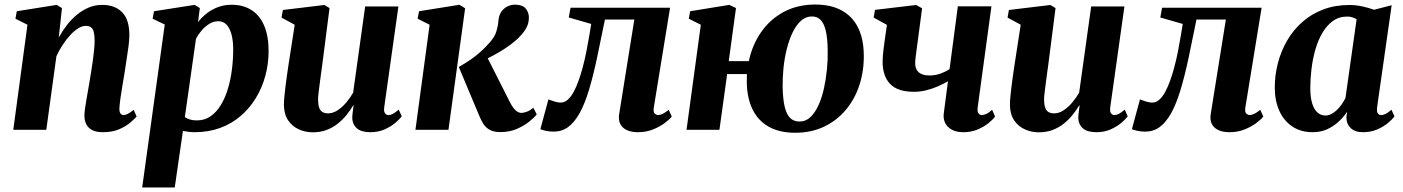

<svg xmlns="http://www.w3.org/2000/svg" viewBox="-20 -572 6182 846"><path d="M239 -407Q254.5 -435 274.2 -460.8Q294 -486.5 318.5 -506.8Q343 -527 371 -538.8Q399 -550.5 430.5 -550.5Q486 -550.5 518 -518.2Q550 -486 550 -417Q550 -397 546.2 -367.5Q542.5 -338 537.2 -305.8Q532 -273.5 528 -246Q524 -220.5 519 -192.2Q514 -164 510.5 -138Q507 -112 506 -94Q506 -76.5 511.8 -70.8Q517.5 -65 524 -65Q532.5 -65 543 -70.2Q553.5 -75.5 569 -88L582 -58.5Q574.5 -49.5 555.2 -32.8Q536 -16 505.8 -2.8Q475.5 10.5 433.5 10.5Q403 10.5 385.2 0.8Q367.5 -9 359.8 -25.5Q352 -42 352 -62Q352 -73 354.2 -90.5Q356.5 -108 360.2 -129.8Q364 -151.5 368 -174.5Q372 -197.5 375.5 -218Q379 -240 382.8 -263.5Q386.5 -287 389.8 -310.5Q393 -334 395 -355.8Q397 -377.5 397 -395Q396.5 -419 392.8 -432.5Q389 -446 380.5 -452Q372 -458 357.5 -458Q341.5 -458 323.8 -446.8Q306 -435.5 288.5 -416.2Q271 -397 255.5 -373.2Q240 -349.5 228.5 -324L184 0H38.5L101 -463L48 -489.5L54 -522.5L230 -550.5L253 -536.5Z M606.5 254 706 -464 652.5 -489.5 658.5 -522.5 838 -550.5 860.5 -536.5 852.5 -474.5Q868 -495 890.2 -512.5Q912.5 -530 940.2 -540.5Q968 -551 1000.5 -551Q1052 -551 1088.5 -527.5Q1125 -504 1144.2 -458.5Q1163.5 -413 1163.5 -347Q1163.5 -291 1149.2 -238.2Q1135 -185.5 1107.5 -140.2Q1080 -95 1040.5 -61Q1001 -27 949.8 -8.2Q898.5 10.5 837.5 10.5Q825 10.5 811.8 8.8Q798.5 7 786 5L750 254ZM794.5 -56Q804.5 -49 817.5 -45.2Q830.5 -41.5 848 -41.5Q882.5 -41.5 908.5 -60Q934.5 -78.5 953.5 -110Q972.5 -141.5 984.5 -181.8Q996.5 -222 1002 -266.5Q1007.5 -311 1007.5 -354Q1007.5 -390.5 1000.5 -418.5Q993.5 -446.5 979 -462.5Q964.5 -478.5 941.5 -478.5Q920.5 -478.5 901.5 -466.5Q882.5 -454.5 867.8 -437Q853 -419.5 843.5 -401Z M1358.5 11Q1326 11 1297.2 -1.8Q1268.5 -14.5 1250.2 -40.8Q1232 -67 1231 -108.5Q1231 -125 1233 -146Q1235 -167 1237.8 -190.2Q1240.5 -213.5 1244 -237Q1247.5 -260.5 1250.5 -281.5L1278.5 -463L1220.5 -494.5L1226.5 -528L1409 -550L1432 -536.5L1400 -287Q1397 -266 1394 -243.2Q1391 -220.5 1388.2 -199.2Q1385.5 -178 1383.5 -161Q1381.5 -144 1381.5 -133.5Q1381.5 -112 1386 -98.5Q1390.5 -85 1400.2 -78.8Q1410 -72.5 1425.5 -72.5Q1447 -72.5 1467.5 -86Q1488 -99.5 1505.5 -120.2Q1523 -141 1536 -163.5L1589 -543.5H1735.5L1673 -99.5Q1670.5 -81.5 1676.2 -73.2Q1682 -65 1691.5 -65Q1700.5 -65 1710.8 -70.2Q1721 -75.5 1737 -89L1750 -59.5Q1741.5 -47.5 1722.2 -31Q1703 -14.5 1675 -2Q1647 10.5 1612.5 10.5Q1573.5 10.5 1554.2 -5Q1535 -20.5 1532.5 -46.5Q1532 -50.5 1532.2 -57.2Q1532.5 -64 1533.5 -72.5Q1534.5 -81 1535.8 -90.2Q1537 -99.5 1538 -107L1536.5 -108Q1523.5 -86 1506.5 -65Q1489.5 -44 1467.8 -26.8Q1446 -9.5 1418.8 0.8Q1391.5 11 1358.5 11Z M1810.5 0 1873 -463 1820 -489.5 1826.5 -522.5 2004.5 -551 2029.5 -535.5 1956 0ZM2185 10Q2156 10 2138.2 0.2Q2120.5 -9.5 2110.2 -25.5Q2100 -41.5 2092.5 -60L2001.5 -277Q2028.5 -292 2051.5 -307.8Q2074.5 -323.5 2094.5 -341.2Q2114.5 -359 2132.5 -379Q2159 -407 2166.8 -432.2Q2174.5 -457.5 2176 -479.5Q2178 -504.5 2189.2 -520.5Q2200.5 -536.5 2216.8 -544Q2233 -551.5 2248.5 -551.5Q2282 -551.5 2296 -534.8Q2310 -518 2310.5 -496Q2310.5 -470 2299.5 -449.8Q2288.5 -429.5 2273 -414Q2257 -396 2232.8 -377.8Q2208.5 -359.5 2180.8 -343Q2153 -326.5 2125.2 -313.2Q2097.5 -300 2074 -290.5L2117 -339L2227 -121.5Q2239 -98 2251.5 -86.2Q2264 -74.5 2278 -74.5Q2287.5 -74.5 2302 -80Q2316.5 -85.5 2330 -97.5L2345 -68Q2335 -55 2312.8 -36.8Q2290.5 -18.5 2258 -4.2Q2225.5 10 2185 10Z M2861 -99.5Q2857.5 -78 2865 -71.5Q2872.5 -65 2879.5 -65Q2888 -65 2899.5 -70.2Q2911 -75.5 2926.5 -88L2940 -58.5Q2929.5 -45 2907.8 -29Q2886 -13 2856.2 -1.2Q2826.5 10.5 2791.5 10.5Q2747 10.5 2724.5 -10.5Q2702 -31.5 2708.5 -71L2775 -486H2645.5Q2627 -393.5 2610.2 -315Q2593.5 -236.5 2575 -175.2Q2556.5 -114 2533.5 -72.5Q2510.5 -32 2483 -12Q2455.5 8 2419 8Q2401 8 2384 4.2Q2367 0.5 2361 -3L2396.5 -134Q2401.5 -132.5 2410.5 -129Q2419.5 -125.5 2430.2 -122.8Q2441 -120 2451 -120Q2467.5 -120 2481.8 -132.8Q2496 -145.5 2507.8 -167.2Q2519.5 -189 2529.2 -216.2Q2539 -243.5 2547 -273Q2557 -310 2564.2 -347.5Q2571.5 -385 2576.8 -416.5Q2582 -448 2585 -466.5L2486 -495L2494 -538H2932.5Z M3191 -302.5H3279.5Q3294.5 -374 3333.8 -430.5Q3373 -487 3433.5 -519.5Q3494 -552 3572 -552Q3641 -552 3688.2 -526.2Q3735.5 -500.5 3760.2 -451.5Q3785 -402.5 3786 -332.5Q3787.5 -262 3767.5 -199.5Q3747.5 -137 3708 -89.2Q3668.5 -41.5 3611.8 -14.2Q3555 13 3484 13Q3415 13 3368 -13.2Q3321 -39.5 3296.5 -89Q3272 -138.5 3270.5 -207.5Q3270.5 -217 3270.8 -226.5Q3271 -236 3271 -245.5H3184L3150 0H3005L3068 -463L3015 -489.5L3021 -522.5L3193.5 -550.5L3223 -536.5ZM3557.5 -499.5Q3530 -499.5 3508.8 -480Q3487.5 -460.5 3472 -428Q3456.5 -395.5 3446.5 -355Q3436.5 -314.5 3432.2 -271.8Q3428 -229 3428.5 -190Q3429.5 -136 3437.5 -102Q3445.5 -68 3461.5 -52.2Q3477.5 -36.5 3503 -36.5Q3530.5 -36.5 3551 -56Q3571.5 -75.5 3586.5 -108.5Q3601.5 -141.5 3610.5 -182.5Q3619.5 -223.5 3623.8 -267Q3628 -310.5 3627 -350.5Q3626.5 -404 3618.5 -436.8Q3610.5 -469.5 3595.5 -484.5Q3580.5 -499.5 3557.5 -499.5Z M4043 -535.5 4015.5 -328.5Q4015 -323.5 4014.2 -316.8Q4013.5 -310 4013 -303.8Q4012.5 -297.5 4012.5 -292Q4013 -266 4028.8 -252.8Q4044.5 -239.5 4075.5 -239.5Q4101.5 -239.5 4124.8 -248Q4148 -256.5 4164 -267.5L4200.5 -544H4348.5L4288 -99.5Q4285.5 -81.5 4291.2 -73.2Q4297 -65 4306 -65Q4314 -65 4325.2 -69.8Q4336.5 -74.5 4351.5 -88L4364.5 -58.5Q4355 -45 4335 -29Q4315 -13 4287 -1.2Q4259 10.5 4225 10.5Q4193.5 10.5 4173.2 -1Q4153 -12.5 4144.2 -31.2Q4135.5 -50 4138.5 -72L4157 -214Q4136.5 -202 4111.8 -191.2Q4087 -180.5 4060.5 -174Q4034 -167.5 4008 -167.5Q3935 -167.5 3902 -202.2Q3869 -237 3869 -300Q3869 -313 3870.2 -328Q3871.5 -343 3873.5 -358.8Q3875.5 -374.5 3877.5 -389L3888 -462.5L3829.5 -494.5L3835.5 -528.5L4016.5 -550Z M4557.5 11Q4525 11 4496.2 -1.8Q4467.5 -14.5 4449.2 -40.8Q4431 -67 4430 -108.5Q4430 -125 4432 -146Q4434 -167 4436.8 -190.2Q4439.5 -213.5 4443 -237Q4446.5 -260.5 4449.5 -281.5L4477.5 -463L4419.5 -494.5L4425.5 -528L4608 -550L4631 -536.5L4599 -287Q4596 -266 4593 -243.2Q4590 -220.5 4587.2 -199.2Q4584.5 -178 4582.5 -161Q4580.5 -144 4580.5 -133.5Q4580.5 -112 4585 -98.5Q4589.5 -85 4599.2 -78.8Q4609 -72.5 4624.5 -72.5Q4646 -72.5 4666.5 -86Q4687 -99.5 4704.5 -120.2Q4722 -141 4735 -163.5L4788 -543.5H4934.5L4872 -99.5Q4869.5 -81.5 4875.2 -73.2Q4881 -65 4890.5 -65Q4899.5 -65 4909.8 -70.2Q4920 -75.5 4936 -89L4949 -59.5Q4940.5 -47.5 4921.2 -31Q4902 -14.5 4874 -2Q4846 10.5 4811.5 10.5Q4772.5 10.5 4753.2 -5Q4734 -20.5 4731.5 -46.5Q4731 -50.5 4731.2 -57.2Q4731.5 -64 4732.5 -72.5Q4733.5 -81 4734.8 -90.2Q4736 -99.5 4737 -107L4735.5 -108Q4722.5 -86 4705.5 -65Q4688.5 -44 4666.8 -26.8Q4645 -9.5 4617.8 0.8Q4590.5 11 4557.5 11Z M5467.5 -99.5Q5464 -78 5471.5 -71.5Q5479 -65 5486 -65Q5494.5 -65 5506 -70.2Q5517.5 -75.5 5533 -88L5546.5 -58.5Q5536 -45 5514.2 -29Q5492.5 -13 5462.8 -1.2Q5433 10.5 5398 10.5Q5353.5 10.5 5331 -10.5Q5308.5 -31.5 5315 -71L5381.5 -486H5252Q5233.5 -393.5 5216.8 -315Q5200 -236.5 5181.5 -175.2Q5163 -114 5140 -72.5Q5117 -32 5089.5 -12Q5062 8 5025.5 8Q5007.5 8 4990.5 4.2Q4973.5 0.5 4967.5 -3L5003 -134Q5008 -132.5 5017 -129Q5026 -125.5 5036.8 -122.8Q5047.5 -120 5057.5 -120Q5074 -120 5088.2 -132.8Q5102.5 -145.5 5114.2 -167.2Q5126 -189 5135.8 -216.2Q5145.5 -243.5 5153.5 -273Q5163.5 -310 5170.8 -347.5Q5178 -385 5183.2 -416.5Q5188.5 -448 5191.5 -466.5L5092.5 -495L5100.5 -538H5539Z M6048 -100.5Q6045.5 -80.5 6050.8 -72.8Q6056 -65 6066.5 -65Q6075 -65 6085.5 -70.2Q6096 -75.5 6111 -88.5L6124.5 -59Q6116 -47.5 6096.8 -31Q6077.5 -14.5 6049.2 -2Q6021 10.5 5985 10.5Q5950.5 10.5 5931.5 -7.8Q5912.5 -26 5912.5 -56L5916 -80Q5902 -58.5 5880.2 -37.8Q5858.5 -17 5829.5 -3.2Q5800.5 10.5 5764.5 10.5Q5711.5 10.5 5674 -14.8Q5636.5 -40 5616.8 -84.2Q5597 -128.5 5597 -186.5Q5597 -242 5611 -295Q5625 -348 5652 -394.2Q5679 -440.5 5718.8 -475.5Q5758.5 -510.5 5810.5 -530.2Q5862.5 -550 5926 -550Q5954.5 -550 5983.8 -543.5Q6013 -537 6034.5 -529L6112 -549ZM5957.5 -487Q5950 -492 5939.8 -495.5Q5929.5 -499 5916.5 -499Q5880 -499 5853 -479.5Q5826 -460 5806.8 -427.2Q5787.5 -394.5 5775.8 -353.2Q5764 -312 5758.8 -268.5Q5753.5 -225 5753.5 -184Q5753.5 -142.5 5762 -115.8Q5770.5 -89 5785.5 -76Q5800.5 -63 5820 -63Q5833 -63 5845.5 -69.2Q5858 -75.5 5869.5 -86.2Q5881 -97 5891 -111Q5901 -125 5908.5 -140.5Z"/></svg>

Font: Merriweather 60pt ExtraBold
Style: Italic
Weight: 800
Italic angle: -7.8°
Version: Version 2.101